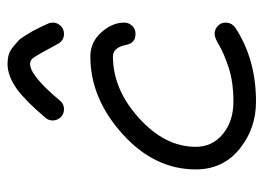

<svg xmlns="http://www.w3.org/2000/svg" viewBox="-115 -585 700 510"><g transform="rotate(-90 235.0 -330.0)"><path d="M200 -510Q187 -510 178.5 -519Q170 -528 170 -540Q170 -551 177 -559Q221 -611 252 -634Q288 -660 320 -660Q333 -660 344 -657Q355 -654 364.5 -646Q374 -638 380.5 -632.5Q387 -627 395.5 -613Q404 -599 407 -594Q410 -589 418 -572.5Q426 -556 427 -553Q430 -547 430 -540Q430 -528 421.5 -519Q413 -510 400 -510Q382 -510 373 -527Q346 -578 336 -592Q330 -600 320 -600Q306 -600 288 -586Q260 -566 223 -521Q214 -510 200 -510ZM400 -110Q412 -110 421 -101.5Q430 -93 430 -81Q430 -66 418 -56Q334 0 220 0Q148 0 94 -44Q40 -88 40 -160Q40 -270 134.5 -355Q229 -440 340 -440Q378 -440 404 -411Q430 -382 430 -350Q430 -338 421.5 -329Q413 -320 400 -320Q376 -320 371 -344Q364 -380 340 -380Q253 -380 176.5 -311Q100 -242 100 -160Q100 -116 134 -88Q168 -60 220 -60Q272 -60 310 -72.5Q348 -85 369 -97.5Q390 -110 400 -110Z"/></g></svg>

Font: Pecita
Style: Book
Weight: 400
Width: 7
Version: Version 4.3